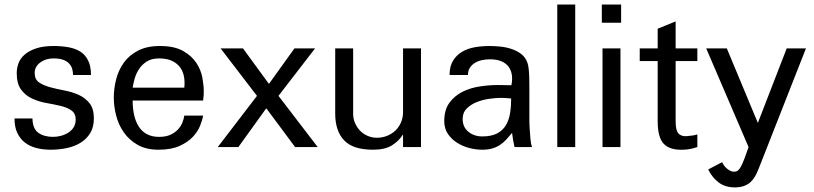

<svg xmlns="http://www.w3.org/2000/svg" viewBox="-20 -648 3585 846"><path d="M393.6 -127Q393.6 -86.9 377 -60.5Q360.4 -34.2 333.5 -18.1Q306.6 -2 272.5 4.9Q238.3 11.7 203.1 11.7Q169.9 11.7 141.1 4.4Q112.3 -2.9 90.8 -19Q69.3 -35.2 56.6 -61.5Q43.9 -87.9 43.9 -126H123Q124 -80.1 149.4 -62.5Q174.8 -44.9 213.9 -44.9Q231.4 -44.9 249.5 -49.8Q267.6 -54.7 281.7 -64Q295.9 -73.2 304.7 -87.4Q313.5 -101.6 313.5 -121.1Q313.5 -148.4 294.4 -161.6Q275.4 -174.8 246.1 -181.6Q216.8 -188.5 183.6 -194.3Q150.4 -200.2 121.1 -213.9Q91.8 -227.5 72.8 -253.4Q53.7 -279.3 53.7 -326.2Q53.7 -347.7 61.5 -369.1Q69.3 -390.6 88.4 -407.2Q107.4 -423.8 138.7 -434.6Q169.9 -445.3 216.8 -445.3Q251 -445.3 281.2 -439.9Q311.5 -434.6 333.5 -420.9Q355.5 -407.2 368.2 -381.8Q380.9 -356.4 380.9 -317.4H301.8Q301.8 -329.1 298.8 -341.8Q295.9 -354.5 286.6 -365.7Q277.3 -377 260.3 -383.8Q243.2 -390.6 214.8 -390.6Q181.6 -390.6 157.2 -372.6Q132.8 -354.5 132.8 -326.2Q132.8 -297.9 152.3 -284.7Q171.9 -271.5 200.7 -263.7Q229.5 -255.9 263.2 -249.5Q296.9 -243.2 325.7 -230.5Q354.5 -217.8 374 -193.8Q393.6 -169.9 393.6 -127Z M877.9 -246.1Q877.9 -236.3 877.4 -228.5Q877 -220.7 876 -215.8Q875 -210 875 -205.1H564.5Q564.5 -170.9 570.8 -142.1Q577.1 -113.3 590.8 -91.3Q604.5 -69.3 627 -57.1Q649.4 -44.9 680.7 -44.9Q710.9 -44.9 731 -54.2Q751 -63.5 764.2 -77.6Q777.3 -91.8 783.7 -107.9Q790 -124 792 -138.7H875Q872.1 -120.1 861.8 -94.2Q851.6 -68.4 829.6 -44.9Q807.6 -21.5 771 -4.9Q734.4 11.7 678.7 11.7Q624 11.7 586.4 -9.8Q548.8 -31.2 525.4 -64.9Q502 -98.6 491.7 -139.2Q481.4 -179.7 481.4 -216.8Q481.4 -257.8 491.7 -298.3Q502 -338.9 525.4 -371.6Q548.8 -404.3 587.9 -424.8Q627 -445.3 684.6 -445.3Q748 -445.3 786.1 -423.8Q824.2 -402.3 844.7 -371.6Q865.2 -340.8 871.6 -306.2Q877.9 -271.5 877.9 -246.1ZM792 -261.7Q794.9 -285.2 791 -308.6Q787.1 -332 774.4 -350.1Q761.7 -368.2 738.8 -379.4Q715.8 -390.6 680.7 -390.6Q648.4 -390.6 627.4 -377.4Q606.4 -364.3 593.3 -344.7Q580.1 -325.2 573.7 -302.7Q567.4 -280.3 564.5 -261.7Z M1280.3 0 1153.3 -170.9 1030.3 0H939.5L1112.3 -225.6L952.1 -434.6H1050.8L1165 -278.3L1277.3 -434.6H1368.2L1207 -225.6L1379.9 0Z M1755.9 0V-55.7Q1738.3 -27.3 1707.5 -7.8Q1676.8 11.7 1624 11.7Q1535.2 11.7 1496.1 -29.8Q1457 -71.3 1457 -147.5V-434.6H1536.1V-146.5Q1536.1 -124 1544.9 -104.5Q1553.7 -85 1567.9 -70.8Q1582 -56.6 1601.1 -48.8Q1620.1 -41 1640.6 -41Q1664.1 -41 1685.1 -49.3Q1706.1 -57.6 1721.7 -72.3Q1737.3 -86.9 1746.6 -107.9Q1755.9 -128.9 1755.9 -155.3V-434.6H1835V0Z M2247.1 0Q2243.2 -16.6 2240.7 -31.2Q2238.3 -45.9 2236.3 -62.5Q2222.7 -45.9 2210 -32.2Q2197.3 -18.6 2182.1 -8.8Q2167 1 2148.4 6.3Q2129.9 11.7 2104.5 11.7Q2076.2 11.7 2046.9 3.9Q2017.6 -3.9 1993.2 -19.5Q1968.8 -35.2 1953.1 -58.6Q1937.5 -82 1937.5 -114.3Q1937.5 -164.1 1960 -194.8Q1982.4 -225.6 2017.1 -243.2Q2051.8 -260.7 2093.8 -267.1Q2135.7 -273.4 2173.8 -273.4Q2189.5 -273.4 2203.6 -272.9Q2217.8 -272.5 2233.4 -272.5Q2238.3 -296.9 2235.4 -317.4Q2232.4 -337.9 2221.2 -353.5Q2210 -369.1 2189.5 -377.9Q2168.9 -386.7 2138.7 -386.7Q2122.1 -386.7 2105 -383.3Q2087.9 -379.9 2073.7 -371.6Q2059.6 -363.3 2050.8 -350.1Q2042 -336.9 2042 -317.4H1960.9Q1960.9 -355.5 1976.1 -380.4Q1991.2 -405.3 2016.1 -419.9Q2041 -434.6 2072.3 -439.9Q2103.5 -445.3 2135.7 -445.3Q2158.2 -445.3 2183.6 -442.9Q2209 -440.4 2232.9 -432.6Q2256.8 -424.8 2275.9 -410.6Q2294.9 -396.5 2303.7 -372.1Q2307.6 -362.3 2309.6 -343.8Q2311.5 -325.2 2312 -304.7Q2312.5 -284.2 2312.5 -264.6Q2312.5 -246.1 2312.5 -234.4V-158.2Q2312.5 -143.6 2312.5 -122.1Q2312.5 -100.6 2314 -78.1Q2315.4 -55.7 2317.4 -34.2Q2319.3 -12.7 2324.2 0ZM2232.4 -213.9Q2221.7 -214.8 2210.4 -215.8Q2199.2 -216.8 2188.5 -216.8Q2167 -216.8 2137.7 -212.9Q2108.4 -209 2082 -198.7Q2055.7 -188.5 2037.1 -170.4Q2018.6 -152.3 2018.6 -124Q2018.6 -87.9 2043.9 -67.4Q2069.3 -46.9 2104.5 -46.9Q2145.5 -46.9 2170.4 -60.1Q2195.3 -73.2 2209 -96.2Q2222.7 -119.1 2227.5 -149.4Q2232.4 -179.7 2232.4 -213.9Z M2435.5 0V-627.9H2514.6V0Z M2631.8 -547.9V-627.9H2716.8V-547.9ZM2634.8 0V-434.6H2713.9V0Z M3052.7 0Q3018.6 11.7 2988.3 11.7Q2931.6 13.7 2904.8 -14.2Q2877.9 -42 2877.9 -114.3V-378.9H2798.8V-434.6H2877.9V-521.5L2957 -553.7V-434.6H3052.7V-378.9H2957V-114.3Q2957 -73.2 2969.2 -60.1Q2981.4 -46.9 3003.9 -47.9Q3020.5 -49.8 3030.3 -50.8Q3040 -51.8 3052.7 -55.7V0Z M3322.3 96.7Q3315.4 114.3 3307.1 128.9Q3298.8 143.6 3287.1 154.3Q3275.4 165 3258.3 171.4Q3241.2 177.7 3217.8 177.7Q3175.8 177.7 3147 156.2Q3118.2 134.8 3100.6 98.6L3162.1 66.4Q3165 74.2 3170.9 82Q3176.8 89.8 3184.1 95.7Q3191.4 101.6 3199.7 105.5Q3208 109.4 3216.8 108.4Q3230.5 108.4 3240.2 93.3Q3250 78.1 3260.7 49.8L3278.3 0L3091.8 -434.6H3182.6L3319.3 -106.4L3446.3 -434.6H3531.2Z"/></svg>

Font: Padauk GrcRegTest
Style: Regular
Weight: 500
Designer: Debbi Hosken
Foundry: SIL
Version: Version 2.0